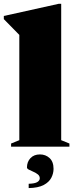

<svg xmlns="http://www.w3.org/2000/svg" viewBox="-39 -767 402 1004"><path d="M281 -34 324 -16.5V0H19V-16.5L62 -34V-584.5L-19 -667V-683.5L267.5 -747H281ZM111 194Q143.5 193 156.2 185Q169 177 169 165.5Q169 153 159 145Q149 137 135.5 131.2Q122 125.5 112 120.2Q102 115 102 108.5Q102 79.5 120.2 60Q138.5 40.5 170 40.5Q199.5 40.5 220.2 59.5Q241 78.5 241 116Q241 140 229.2 162.8Q217.5 185.5 189.2 200.5Q161 215.5 111 216.5Z"/></svg>

Font: Newsreader 72pt ExtraBold
Style: Regular
Weight: 800
Designer: Hugues Gentile
Foundry: Production Type
Version: Version 1.003; ttfautohint (v1.8.3)